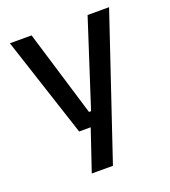

<svg xmlns="http://www.w3.org/2000/svg" viewBox="-124 -580 748 844"><g transform="rotate(-20 250.5 -158.5)"><path d="M296.5 -86.5 244.5 -64 382 -489H482.5L260 172H161L238.5 -57.5L282.5 -20.5H172L18.5 -489H120L242 -86.5Z"/></g></svg>

Font: Anek Bangla Medium
Style: Regular
Weight: 500
Designer: Sulekha Rajkumar (Bangla), Yesha Goshar (Latin)
Foundry: Ek Type
Version: Version 1.003